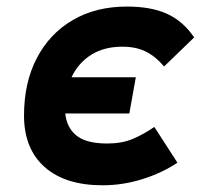

<svg xmlns="http://www.w3.org/2000/svg" viewBox="-20 -547 626 577"><path d="M288.1 9.8Q175.8 9.8 114 -45.2Q52.2 -100.1 52.2 -199.7Q52.2 -298.8 90.6 -372.3Q128.9 -445.8 198.5 -486.6Q268.1 -527.3 361.3 -527.3Q434.1 -527.3 482.2 -505.4Q530.3 -483.4 563.5 -434.6L473.1 -347.2Q449.2 -376 419.4 -391.4Q389.6 -406.7 347.7 -406.7Q293.5 -406.7 254.9 -382.8Q216.3 -358.9 196 -316.9Q175.8 -274.9 175.3 -220.2Q175.8 -170.4 205.6 -143.1Q235.4 -115.7 302.2 -115.7Q346.2 -115.7 378.7 -129.4Q411.1 -143.1 443.8 -165.5L513.2 -58.1Q467.3 -27.3 408.4 -8.8Q349.6 9.8 288.1 9.8ZM95.7 -206.1 115.2 -314.9H388.2L368.7 -206.1Z"/></svg>

Font: Cascadia Code PL
Style: Italic
Weight: 400
Italic angle: -10°
Monospace: yes
Designer: Aaron Bell
Foundry: Saja Typeworks
Version: Version 2404.023